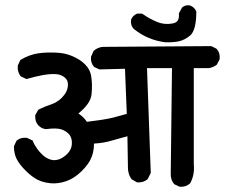

<svg xmlns="http://www.w3.org/2000/svg" viewBox="-20 -750 858 732"><path d="M662.6 -39.1 646 -46.9 644 -47.9 642.6 -49.8Q630.9 -64.9 630.9 -85L635.7 -490.2H540.5L554.7 -93.3V-90.8L553.7 -88.4L543.9 -68.8L543 -66.9L541.5 -65.9Q526.9 -53.7 504.4 -54.7H502L500 -56.2L484.4 -64.9L482.4 -65.9L481.4 -67.4Q479 -70.8 477.1 -74Q475.1 -77.1 473.6 -80.6Q472.2 -84 471.2 -87.6Q470.2 -91.3 469.5 -94.7Q468.8 -98.1 468.3 -101.8Q467.8 -105.5 467.8 -109.4L465.8 -230.5Q450.2 -226.1 435.3 -222.2Q420.4 -218.3 405.8 -213.9Q389.6 -209 372.8 -206.3Q356 -203.6 338.4 -202.6Q338.4 -192.9 337.4 -184.3Q336.4 -175.8 334.5 -167.7Q332.5 -159.7 329.6 -151.9Q324.2 -137.7 314.5 -124.3Q304.7 -110.8 291 -97.2Q263.2 -69.8 231.9 -59.1Q201.2 -48.8 172.9 -51.3Q163.6 -52.2 155 -54Q146.5 -55.7 138.7 -58.3Q130.9 -61 123.5 -64.5Q118.2 -67.4 112.8 -70.8Q107.4 -74.2 101.8 -78.4Q96.2 -82.5 90.6 -87.4Q85 -92.3 79.1 -98.1Q55.7 -121.1 44.4 -142.1Q33.2 -163.6 33.2 -190.4V-192.4L34.2 -194.8L42 -211.4L43 -213.4L44.4 -214.4Q49.3 -218.8 55.4 -221.2Q61.5 -223.6 67.9 -224.4Q74.2 -225.1 81.1 -224.6H83L84.5 -223.6L101.1 -215.8L104.5 -214.4L106 -210.4Q108.9 -203.1 113.3 -195.6Q117.7 -188 123.8 -179.9Q129.9 -171.9 137.7 -164.1Q148.9 -152.3 160.4 -146.5Q171.9 -140.6 183.6 -139.6Q207.5 -138.2 230.5 -157.7Q252.9 -177.2 253.9 -201.2Q254.4 -209.5 253.2 -216.3Q252 -223.1 249.5 -228.5Q247.1 -233.9 243.2 -238.3Q236.8 -245.1 229.2 -249.8Q221.7 -254.4 212.4 -257.3Q192.9 -262.7 156.7 -257.8H155.8H154.3Q138.2 -259.3 125.5 -272.9Q113.3 -286.6 114.3 -309.1V-311.5L115.7 -313.5L124.5 -329.1L126 -331.5L128.4 -333Q153.3 -345.2 178.7 -353.5Q186 -356 192.9 -359.9Q199.7 -363.8 206.3 -368.9Q212.9 -374 218.8 -380.9Q236.8 -399.9 238.8 -421.9Q239.7 -432.6 237.1 -440.2Q234.4 -447.8 228 -453.6Q213.9 -465.8 194.3 -467.3Q172.4 -468.8 144.5 -463.9Q116.7 -459 85 -449.7L81.1 -448.7L77.6 -450.2L61 -458L59.1 -459L57.6 -460.9Q45.4 -478 47.9 -499V-501L48.8 -502.4L56.6 -519L57.6 -521.5L60.5 -522.9Q91.3 -541.5 127 -546.9Q161.6 -551.8 202.1 -548.8Q244.1 -545.9 281.7 -522.5Q300.3 -510.7 312 -495.6Q323.7 -480.5 327.1 -462.9Q333 -430.2 329.1 -391.1Q327.1 -372.1 314.2 -353.8Q301.3 -335.4 278.8 -317.4Q297.9 -305.2 311.5 -285.6Q380.4 -293.9 409.7 -301.3Q418.9 -303.7 428 -306.2Q437 -308.6 446 -311Q455.1 -313.5 463.4 -315.9L456.5 -487.8L361.8 -485.4H359.4L356.9 -486.3L340.3 -494.1L338.4 -495.1L337.4 -496.6Q324.7 -511.7 327.1 -533.2V-534.7L328.1 -536.1L335.9 -553.7L336.9 -555.7L338.4 -557.1Q345.2 -563 353.5 -566.7Q361.8 -570.3 371.1 -571.3H371.6H372.1L783.2 -574.2H785.6L787.6 -573.2L803.2 -565.4L804.7 -564.5L806.2 -563.5Q819.8 -548.3 817.4 -525.4L816.9 -523.4L816.4 -522L807.6 -505.4L806.6 -503.4L804.7 -502Q792 -492.7 775.9 -490.2H774.9H774.4H718.8V-123.5Q722.7 -85 706.1 -53.2L705.1 -51.8L704.1 -50.3Q696.3 -43.5 686.5 -40.3Q676.8 -37.1 666 -38.1H664.1ZM609.4 -588.9Q601.1 -589.8 593 -591.6Q585 -593.3 577.1 -595.2Q569.3 -597.2 561.8 -599.9Q554.2 -602.5 546.6 -605.7Q539.1 -608.9 531.7 -612.5Q524.4 -616.2 517.6 -620.4Q510.7 -624.5 504.2 -629.2Q497.6 -633.8 491.2 -638.7L490.7 -639.2L490.2 -639.6Q477.1 -652.8 479.5 -673.8L480 -675.3L480.5 -676.8Q486.8 -690.9 501 -697.3L502.9 -698.2H504.9H518.6H521.5L524.4 -696.3Q537.6 -687 551.5 -679.4Q565.4 -671.9 579.6 -666Q607.4 -654.8 638.2 -660.6Q651.9 -663.1 657.5 -671.4Q663.1 -679.7 662.1 -696.8V-699.7L663.6 -702.1L673.3 -719.7L673.8 -721.2L675.3 -722.2Q686.5 -731.9 703.6 -729.5L704.6 -729L706.1 -728.5Q721.2 -722.2 727.5 -708L728.5 -706.1V-704.1Q728 -635.3 705.6 -615.2Q694.8 -606 683.1 -600.1Q671.4 -594.2 658.7 -591.8Q647 -589.8 634.8 -589.1Q622.6 -588.4 609.9 -588.9Z"/></svg>

Font: NaikaiFont
Style: Bold
Weight: 700
Version: Version 1.89